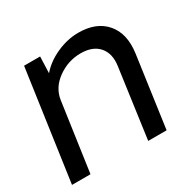

<svg xmlns="http://www.w3.org/2000/svg" viewBox="-127 -693 842 830"><g transform="rotate(-30 294.0 -278.0)"><path d="M358.9 -556.2Q449.2 -556.2 495.4 -501.7Q541.5 -447.3 528.8 -355L479 0H387.2L435.1 -346.2Q443.4 -404.8 413.3 -439.5Q383.3 -474.1 323.2 -474.1Q260.3 -474.1 208.3 -436.8Q156.2 -399.4 147.9 -341.8L99.1 0H6.8L85 -549.8H165L162.1 -467.8Q196.3 -507.8 250.5 -532Q304.7 -556.2 358.9 -556.2Z"/></g></svg>

Font: Oakes Grotesk
Style: Italic
Weight: 400
Italic angle: -8°
Designer: Samuel Oakes
Foundry: Samuel Oakes
Version: Version 1.000;PS 001.000;hotconv 1.0.88;makeotf.lib2.5.64775